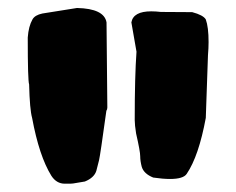

<svg xmlns="http://www.w3.org/2000/svg" viewBox="-20 -909 585 476"><path d="M140.6 -453.6Q120.1 -453.6 107.4 -473.1Q77.1 -522 59.6 -616.7Q53.7 -637.7 52.2 -699.7Q48.8 -709 48.8 -815.9Q50.8 -843.8 60.5 -860.8Q66.4 -871.6 85 -875.5L170.9 -889.2Q238.3 -887.7 244.1 -853.5L246.1 -642.6Q246.1 -637.7 243.7 -634.3Q228.5 -523.9 225.6 -512Q222.7 -500 218.8 -485.4Q213.4 -468.3 190.4 -459L161.1 -454.1Q161.1 -453.6 140.6 -453.6ZM401.4 -465.3Q383.8 -465.3 359.9 -468.8Q336.9 -478 331.5 -495.1Q327.6 -509.8 327.6 -521.7Q327.6 -533.7 317.4 -578.1Q314 -599.6 314 -611.3Q314 -720.2 318.4 -780.8L305.7 -853.5Q310.5 -880.9 355 -880.9Q366.2 -880.9 378.9 -879.4L456.5 -878.9Q483.9 -871.6 490.2 -860.8Q497.1 -841.8 497.1 -804.7Q497.1 -789.6 495.6 -772L490.2 -616.7Q472.7 -522 442.9 -478Q434.6 -465.3 401.4 -465.3Z"/></svg>

Font: Kaph
Style: Regular
Weight: 400
Designer: GGBotNet
Foundry: f0n7.com
Version: 1.10